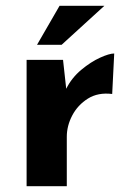

<svg xmlns="http://www.w3.org/2000/svg" viewBox="-20 -644 450 664"><path d="M198 -437 209 -337Q228 -375 261 -402.5Q294 -430 326 -444.5Q358 -459 375 -459L368 -319Q319 -325 284 -303Q249 -281 230 -245Q211 -209 211 -171V0H72V-437ZM341 -624 193 -489H108L186 -624Z"/></svg>

Font: Synthetic
Style: Bold
Weight: 700
Designer: Santiago Orozco
Foundry: Typemade
Version: Version 2.000; ttfautohint (v1.8.4.7-5d5b)